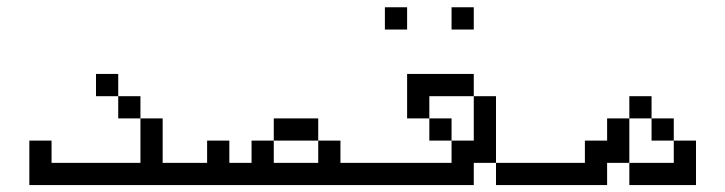

<svg xmlns="http://www.w3.org/2000/svg" viewBox="-20 -708 2040 540"><path d="M500 -187.5V-250H437.5Q437.5 -250 437.5 -375H375Q375 -375 375 -250H125V-312.5H62.5Q62.5 -312.5 62.5 -187.5ZM375 -375V-437.5H312.5V-375ZM312.5 -437.5V-500H250V-437.5Z M1000 -187.5V-250H937.5V-312.5H875V-250H750V-312.5H687.5V-250H625V-312.5H562.5V-250H500V-187.5ZM750 -312.5H875V-375H750Z M1500 -187.5V-250H1375V-187.5ZM1125 -625V-687.5H1062.5V-625ZM1312.5 -625V-687.5H1250V-625ZM1312.5 -250H1375V-437.5H1312.5Q1312.5 -437.5 1312.5 -312.5H1250V-250H1000V-187.5H1312.5ZM1250 -312.5V-375H1187.5V-312.5ZM1187.5 -375V-437.5H1312.5V-500H1125Q1125 -500 1125 -375Z M1687.5 -250H1750V-187.5H1937.5Q1937.5 -187.5 1937.5 -312.5H1875V-250H1750Q1750 -250 1750 -375H1687.5V-312.5H1625V-250H1500V-187.5H1687.5ZM1875 -312.5V-375H1812.5V-312.5ZM1750 -375H1812.5V-437.5H1750Z"/></svg>

Font: BFUnifontExMono
Style: Regular
Weight: 500
Version: Version 15.0.06